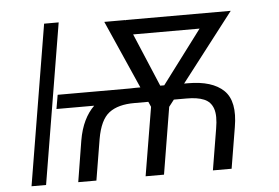

<svg xmlns="http://www.w3.org/2000/svg" viewBox="-51 -798 1260 868"><g transform="rotate(-5 579.0 -363.5)"><path d="M352.3 0H269.9L300.1 -186.4Q308.9 -237.6 327.1 -275Q345.2 -312.5 371.8 -338.1H200.6L211.6 -401.6H539.4Q552.2 -402.3 565.7 -402.3H587L450.3 -711.6H546.9L548.3 -708.5L548.7 -711.6H1024.1L785.5 -402.3H802.6Q913 -402.3 964.8 -352.3Q1016.7 -302.2 996.8 -186.4L965.9 0H881L911.9 -186.4Q922.2 -245 911 -277.2Q899.9 -309.3 869.3 -321.9Q838.8 -334.5 790.1 -334.2H733L709.2 -303.6L659.1 0H575.6L627.5 -310.7L617.2 -334.2H554Q480.1 -334.5 439.1 -303.4Q398.1 -272.4 383.2 -186.4ZM244.7 -727.3 123.9 0H57.9L178.6 -727.3ZM677.2 -402.3H695.3L876.8 -643.8H575.3Z"/></g></svg>

Font: Inter UI Light
Style: Italic
Weight: 300
Italic angle: 9.39999°
Designer: Rasmus Andersson
Foundry: rsms
Version: 3.2;8d6f07862